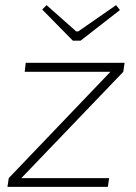

<svg xmlns="http://www.w3.org/2000/svg" viewBox="-20 -726 530 746"><path d="M263 -568 144 -689 161 -706 276 -604H284L431 -706L446 -687L293 -568ZM459 -447 63 -34H404L399 0H9L14 -34L409 -447H76L80 -482H464Z"/></svg>

Font: Exo 2.0 Extra Light
Style: Italic
Weight: 250
Italic angle: -8°
Designer: Natanael Gama
Version: Version 1.001;PS 001.001;hotconv 1.0.70;makeotf.lib2.5.58329